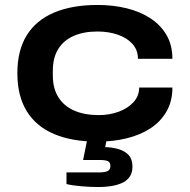

<svg xmlns="http://www.w3.org/2000/svg" viewBox="-20 -559 765 774"><path d="M373 12Q271 12 198.5 -18.5Q126 -49 88 -110.5Q50 -172 50 -264Q50 -356 88 -417Q126 -478 198.5 -508.5Q271 -539 373 -539Q436 -539 491 -525.5Q546 -512 587.5 -484.5Q629 -457 652 -416.5Q675 -376 675 -322H536Q536 -358 513.5 -382.5Q491 -407 454 -419.5Q417 -432 373 -432Q317 -432 276.5 -414Q236 -396 214.5 -361Q193 -326 193 -274V-254Q193 -203 215 -167.5Q237 -132 278.5 -113.5Q320 -95 378 -95Q421 -95 458 -108.5Q495 -122 518 -147Q541 -172 541 -206H675Q675 -151 651.5 -110Q628 -69 587 -42Q546 -15 491 -1.5Q436 12 373 12ZM379 195Q345 195 309 192Q273 189 248 183V136H381Q401 136 413 131Q425 126 425 110Q425 96 415.5 91Q406 86 383 86H315L338 -28H416L404 34Q434 35 459 42.5Q484 50 499 66.5Q514 83 514 113Q514 138 502 154.5Q490 171 470 179.5Q450 188 426 191.5Q402 195 379 195Z"/></svg>

Font: Archivo SemiBold Expanded SemiBold
Style: Regular
Weight: 600
Width: 7
Version: Version 2.001